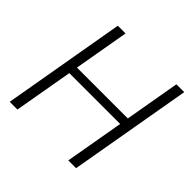

<svg xmlns="http://www.w3.org/2000/svg" viewBox="-178 -879 1048 1048"><g transform="rotate(45 345.5 -355.5)"><path d="M671.9 -710.9H611.3L555.7 -391.6H163.1L218.8 -710.9H159.2L35.6 0H95.2L154.8 -340.8H547.4L487.8 0H547.9Z"/></g></svg>

Font: Roboto Light
Style: Italic
Weight: 300
Italic angle: -12°
Designer: Google
Version: Version 2.137; 2017